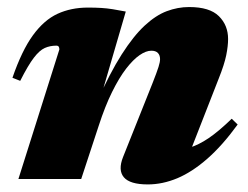

<svg xmlns="http://www.w3.org/2000/svg" viewBox="-20 -496 688 532"><path d="M36 -272 14.5 -280.5Q40.5 -356 71.2 -398.2Q102 -440.5 139.5 -457.8Q177 -475 223.5 -475Q244.5 -475 260.5 -474Q276.5 -473 292.2 -470.5Q308 -468 328.5 -464L253 -205.5L249 -214Q284.5 -294 317.2 -345.2Q350 -396.5 380.8 -425Q411.5 -453.5 442 -465Q472.5 -476.5 504 -476.5Q561 -476.5 586.5 -451.2Q612 -426 612 -388Q612 -368.5 606.8 -342.8Q601.5 -317 586.5 -279.5L492.5 -39L454.5 -80Q480 -79.5 504.8 -86.8Q529.5 -94 557.8 -113Q586 -132 622 -167L638.5 -151Q596 -92.5 554.2 -56Q512.5 -19.5 471.5 -2.2Q430.5 15 389.5 15Q340 15 323.2 -4.8Q306.5 -24.5 321 -61L403 -266.5Q415 -297 419.2 -310.5Q423.5 -324 423.5 -332Q423.5 -343 417.5 -349.2Q411.5 -355.5 399.5 -355.5Q384.5 -355.5 366.8 -343.2Q349 -331 329.5 -305.8Q310 -280.5 290.5 -241Q271 -201.5 253.5 -147.5L205 0H31L144.5 -359Q144.5 -363.5 142.8 -366.5Q141 -369.5 136 -369.5Q118.5 -369.5 104 -363Q89.5 -356.5 73.8 -336Q58 -315.5 36 -272Z"/></svg>

Font: Newsreader 36pt ExtraBold
Style: Italic
Weight: 800
Italic angle: -17°
Designer: Hugues Gentile
Foundry: Production Type
Version: Version 1.003